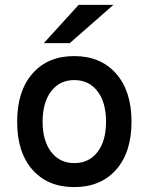

<svg xmlns="http://www.w3.org/2000/svg" viewBox="-20 -752 607 784"><path d="M159 -576 301 -732H443L265 -576ZM454 -59Q391 12 283 12Q175 12 112.5 -59Q50 -130 50 -255Q50 -380 112.5 -451.5Q175 -523 283 -523Q391 -523 454 -451.5Q517 -380 517 -255Q517 -130 454 -59ZM283 -86Q343 -86 378 -131Q413 -176 413 -255Q413 -334 378 -379.5Q343 -425 283 -425Q224 -425 189 -379.5Q154 -334 154 -255Q154 -177 189 -131.5Q224 -86 283 -86Z"/></svg>

Font: Overpass Light
Style: Bold
Weight: 600
Designer: Delve Withrington, Thomas Jockin
Foundry: Delve Fonts
Version: Version 3.000;DELV;Overpass